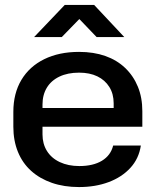

<svg xmlns="http://www.w3.org/2000/svg" viewBox="-20 -748 628 777"><path d="M300 9Q239 9 190 -8Q141 -25 106 -56.5Q71 -88 52.5 -133.5Q34 -179 34 -235V-295Q34 -370 66.5 -424.5Q99 -479 159 -508.5Q219 -538 300 -538Q359 -538 406 -521.5Q453 -505 486.5 -473Q520 -441 538 -397Q556 -353 556 -298V-235H134V-311H452L440 -294V-330Q440 -368 422.5 -396Q405 -424 374 -439Q343 -454 300 -454Q254 -454 220.5 -438Q187 -422 169.5 -393Q152 -364 152 -325V-204Q152 -166 170 -137Q188 -108 222 -92Q256 -76 301 -76Q357 -76 392.5 -97.5Q428 -119 438 -159H550Q542 -106 507.5 -68.5Q473 -31 419.5 -11Q366 9 300 9ZM118 -598 242 -728H361L483 -598H371L301 -671L230 -598Z"/></svg>

Font: Hubot Sans Condensed ExtraLight Medium
Style: Regular
Weight: 500
Version: Version 2.000